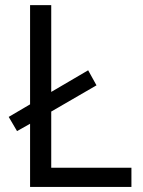

<svg xmlns="http://www.w3.org/2000/svg" viewBox="-20 -734 563 754"><path d="M98.1 0V-248L46.9 -219.2L14.2 -274.9L98.1 -324.2V-713.9H181.2V-373L326.2 -458L358.9 -398.9L181.2 -295.9V-75.2H496.1V0Z"/></svg>

Font: Zoram GWebM
Style: Regular
Weight: 400
Foundry: Ascender Corporation
Version: Version 1.000